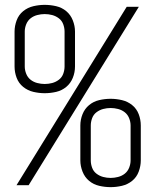

<svg xmlns="http://www.w3.org/2000/svg" viewBox="-20 -763 640 791"><path d="M164 -379Q141 -379 117.5 -384.5Q94 -390 75.5 -405Q57 -420 48.5 -442.5Q40 -465 40 -489V-633Q40 -656 48.5 -679Q57 -702 75.5 -717Q94 -732 117.5 -737.5Q141 -743 164 -743Q188 -743 211.5 -737.5Q235 -732 253 -717Q271 -702 280 -679Q289 -656 289 -633V-489Q289 -465 280 -442.5Q271 -420 253 -405Q235 -390 211.5 -384.5Q188 -379 164 -379ZM48 0 502 -735H552L98 0ZM164 -417Q180 -417 195 -421Q210 -425 222.5 -434.5Q235 -444 240.5 -459Q246 -474 246 -489V-633Q246 -648 240.5 -663Q235 -678 222.5 -687.5Q210 -697 195 -701Q180 -705 164 -705Q149 -705 133.5 -701Q118 -697 106 -687.5Q94 -678 88 -663Q82 -648 82 -633V-489Q82 -474 88 -459Q94 -444 106 -434.5Q118 -425 133.5 -421Q149 -417 164 -417ZM436 8Q412 8 388.5 2.5Q365 -3 347 -18Q329 -33 320 -56Q311 -79 311 -102V-246Q311 -270 320 -292.5Q329 -315 347 -330Q365 -345 388.5 -350.5Q412 -356 436 -356Q459 -356 482.5 -350.5Q506 -345 524.5 -330Q543 -315 551.5 -292.5Q560 -270 560 -246V-102Q560 -79 551.5 -56Q543 -33 524.5 -18Q506 -3 482.5 2.5Q459 8 436 8ZM436 -30Q451 -30 466.5 -34Q482 -38 494 -47.5Q506 -57 512 -72Q518 -87 518 -102V-246Q518 -261 512 -276Q506 -291 494 -300.5Q482 -310 466.5 -314Q451 -318 436 -318Q420 -318 405 -314Q390 -310 377.5 -300.5Q365 -291 359.5 -276Q354 -261 354 -246V-102Q354 -87 359.5 -72Q365 -57 377.5 -47.5Q390 -38 405 -34Q420 -30 436 -30Z"/></svg>

Font: Iosevka Aile Extralight
Style: Regular
Weight: 200
Designer: Belleve Invis
Foundry: Belleve Invis
Version: Version 31.1.0; ttfautohint (v1.8.4)